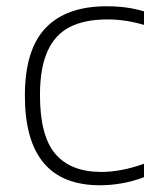

<svg xmlns="http://www.w3.org/2000/svg" viewBox="-20 -568 490 598"><path d="M57.5 -270Q57.5 -413 122 -480.8Q186.5 -548.5 312.5 -548.5Q377 -548.5 428.5 -532.5V-490.5Q370.5 -507.5 315 -507.5Q243.5 -507.5 197.2 -483.8Q151 -460 127.8 -408Q104.5 -356 104.5 -272Q104.5 -145 152.2 -88.8Q200 -32.5 296 -32.5Q357 -32.5 428.5 -58V-16Q361.5 9 291 9Q57.5 9 57.5 -270Z"/></svg>

Font: Encode Sans Semi Expanded ExLight
Style: Regular
Weight: 275
Width: 6
Designer: Multiple Designers
Foundry: Impallari Type
Version: Version 2.000